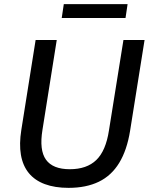

<svg xmlns="http://www.w3.org/2000/svg" viewBox="-20 -898 724 927"><path d="M311 9Q245 9 196.5 -9Q148 -27 119 -62.5Q90 -98 81 -150.5Q72 -203 83 -271L152 -705H254L185 -271Q169 -173 202 -127Q235 -81 317 -81Q399 -81 445 -125.5Q491 -170 506 -268L576 -705H678L608 -266Q593 -173 555.5 -111.5Q518 -50 457 -20.5Q396 9 311 9ZM278 -811 288 -878H596L586 -811Z"/></svg>

Font: Nunito Sans 10pt SemiCondensed SemiBold
Style: Italic
Weight: 600
Width: 4
Italic angle: -9°
Designer: Vernon Adams
Foundry: Vernon Adams
Version: Version 3.101;gftools[0.9.27]